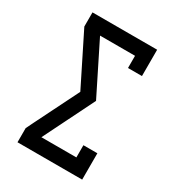

<svg xmlns="http://www.w3.org/2000/svg" viewBox="-178 -838 855 941"><g transform="rotate(30 250.0 -367.5)"><path d="M67 0V-80L87 -121L210 -368L67 -655V-735H433V-586H354V-655H156L299 -368L156 -80H354V-149H433V0Z"/></g></svg>

Font: Iosevka Slab Medium
Style: Regular
Weight: 500
Monospace: yes
Designer: Belleve Invis
Foundry: Belleve Invis
Version: Version 11.1.1; ttfautohint (v1.8.3)